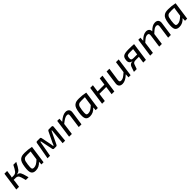

<svg xmlns="http://www.w3.org/2000/svg" viewBox="694 -2635 4783 4783"><g transform="rotate(-45 3085.0 -244.0)"><path d="M305 -254 304 -252Q374 -245 400 -202.5Q426 -160 457 -33Q462 -11 465 0H369Q366 -12 360 -33Q332 -146 313 -175Q287 -215 226 -216H156Q158 -191 154 -168L130 0H34L103 -488H199L179 -345Q174 -314 166 -291H225Q289 -291 325 -333Q361 -375 417 -488H520Q455 -357 416 -310Q377 -263 305 -254Z M994 0H918L922 -90Q834 12 711 12Q622 12 591 -46Q560 -104 581 -250Q592 -331 612 -382.5Q632 -434 665 -459Q698 -484 733 -492.5Q768 -501 823 -501Q941 -501 1061 -475ZM921 -176 956 -418Q864 -420 853 -420Q801 -420 773.5 -415Q746 -410 725.5 -389.5Q705 -369 696 -337Q687 -305 678 -243Q664 -134 674 -103Q684 -72 731 -72Q778 -72 822 -97.5Q866 -123 921 -176Z M1666 -488H1764Q1781 -488 1790.5 -477.5Q1800 -467 1798 -450L1754 0H1666L1705 -415H1690L1532 -84Q1519 -55 1493 -55H1417Q1389 -55 1382 -88L1315 -415H1298L1223 0H1134L1216 -454Q1222 -488 1255 -488H1352Q1379 -488 1386 -455L1439 -195Q1449 -139 1451 -118H1467Q1485 -168 1496 -190L1626 -459Q1639 -488 1666 -488Z M2040 -488 2035 -383Q2167 -501 2266 -501Q2328 -501 2360 -465.5Q2392 -430 2382 -364L2330 0H2234L2281 -340Q2287 -386 2277.5 -402.5Q2268 -419 2236 -419Q2194 -419 2150.5 -394.5Q2107 -370 2033 -312L1991 0H1894L1963 -488Z M2906 0H2830L2834 -90Q2746 12 2623 12Q2534 12 2503 -46Q2472 -104 2493 -250Q2504 -331 2524 -382.5Q2544 -434 2577 -459Q2610 -484 2645 -492.5Q2680 -501 2735 -501Q2853 -501 2973 -475ZM2833 -176 2868 -418Q2776 -420 2765 -420Q2713 -420 2685.5 -415Q2658 -410 2637.5 -389.5Q2617 -369 2608 -337Q2599 -305 2590 -243Q2576 -134 2586 -103Q2596 -72 2643 -72Q2690 -72 2734 -97.5Q2778 -123 2833 -176Z M3557 -488 3488 0H3392L3424 -222H3183L3152 0H3056L3125 -488H3220L3193 -296H3434L3461 -488Z M4129 -488 4061 0H3986L3992 -102Q3873 13 3770 13Q3703 13 3673 -23Q3643 -59 3652 -123L3703 -488H3801L3752 -148Q3746 -105 3757.5 -87.5Q3769 -70 3803 -70Q3844 -70 3883.5 -94Q3923 -118 3990 -178L4033 -488Z M4670 -487 4601 0H4506L4531 -178H4418Q4341 -178 4323 -129L4276 0H4178L4228 -143Q4242 -179 4272 -196Q4302 -213 4335 -211L4336 -215Q4230 -235 4246 -351Q4255 -439 4308 -466.5Q4361 -494 4481 -494Q4583 -494 4670 -487ZM4542 -250 4565 -416H4444Q4386 -416 4365 -401Q4344 -386 4338 -339Q4332 -290 4348 -270Q4364 -250 4416 -250Z M4894 -488 4889 -384Q5005 -501 5100 -501Q5156 -501 5185.5 -472Q5215 -443 5215 -391Q5272 -449 5320 -475Q5368 -501 5417 -501Q5481 -501 5510 -464.5Q5539 -428 5530 -364L5479 0H5383L5431 -340Q5437 -384 5424 -401.5Q5411 -419 5379 -419Q5344 -419 5308.5 -396.5Q5273 -374 5205 -310L5162 0H5068L5116 -340Q5121 -382 5110 -400.5Q5099 -419 5064 -419Q5028 -419 4992.5 -396.5Q4957 -374 4890 -313L4847 0H4751L4820 -488Z M6054 0H5978L5982 -90Q5894 12 5771 12Q5682 12 5651 -46Q5620 -104 5641 -250Q5652 -331 5672 -382.5Q5692 -434 5725 -459Q5758 -484 5793 -492.5Q5828 -501 5883 -501Q6001 -501 6121 -475ZM5981 -176 6016 -418Q5924 -420 5913 -420Q5861 -420 5833.5 -415Q5806 -410 5785.5 -389.5Q5765 -369 5756 -337Q5747 -305 5738 -243Q5724 -134 5734 -103Q5744 -72 5791 -72Q5838 -72 5882 -97.5Q5926 -123 5981 -176Z"/></g></svg>

Font: Exo 2.0 Medium
Style: Italic
Weight: 500
Italic angle: -8°
Designer: Natanael Gama
Version: Version 1.001;PS 001.001;hotconv 1.0.70;makeotf.lib2.5.58329